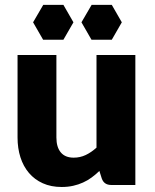

<svg xmlns="http://www.w3.org/2000/svg" viewBox="-20 -738 620 766"><path d="M205 -518.5V-189.5Q205 -151 222.5 -130Q240 -109 274 -109Q299.5 -109 321.8 -119.5Q344 -130 365 -149V-518.5H520V0H424Q395 0 386 -26L376.5 -56Q361.5 -41.5 345.5 -29.8Q329.5 -18 311.2 -9.8Q293 -1.5 272 3.2Q251 8 226 8Q183.5 8 150.8 -6.8Q118 -21.5 95.5 -48Q73 -74.5 61.5 -110.5Q50 -146.5 50 -189.5V-518.5ZM273 -649 233 -718.5H152.5L112 -649L152 -579.5H233ZM466 -649 426 -718.5H345.5L305 -649L345 -579.5H426Z"/></svg>

Font: LatoHex
Style: Regular
Weight: 900
Designer: Lukasz Dziedzic
Foundry: tyPoland Lukasz Dziedzic
Version: Version 1.104; Western+Polish opensource